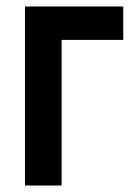

<svg xmlns="http://www.w3.org/2000/svg" viewBox="-20 -572 416 592"><path d="M57 -552H360V-449H170V0H57Z"/></svg>

Font: Involve SemiBold
Style: Regular
Weight: 600
Designer: Stefan Peev
Foundry: Context Ltd.
Version: Version 1.001